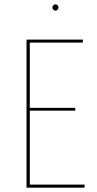

<svg xmlns="http://www.w3.org/2000/svg" viewBox="-20 -863 447 883"><path d="M360 -667H117V-367H326V-354H117V-14H369V0H102V-681H362ZM249 -829Q249 -823 245 -818.5Q241 -814 235 -814Q229 -814 225 -818.5Q221 -823 221 -829Q221 -834 225 -838.5Q229 -843 235 -843Q241 -843 245 -838.5Q249 -834 249 -829Z"/></svg>

Font: Fira Sans Compressed Hair
Style: Regular
Weight: 100
Width: 1
Designer: bBox Type GmbH & Carrois Corporate GbR & Edenspiekermann AG
Foundry: bBox Type GmbH & Carrois Corporate GbR & Edenspiekermann AG
Version: Version 4.301